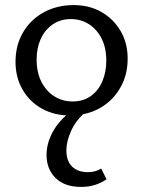

<svg xmlns="http://www.w3.org/2000/svg" viewBox="-20 -445 563 755"><path d="M254 9Q193 9 144.5 -18Q96 -45 68.5 -93Q41 -141 41 -202Q41 -267 70.5 -317.5Q100 -368 152 -396.5Q204 -425 270 -425Q331 -425 378.5 -398Q426 -371 454 -323.5Q482 -276 482 -214Q482 -150 452.5 -99Q423 -48 372 -19.5Q321 9 254 9ZM265 -46Q308 -46 338 -68Q368 -90 383 -126.5Q398 -163 398 -206Q398 -257 379.5 -293.5Q361 -330 329.5 -350Q298 -370 259 -370Q217 -370 186.5 -348.5Q156 -327 140 -291.5Q124 -256 124 -211Q124 -160 143 -123Q162 -86 194 -66Q226 -46 265 -46ZM299 290Q234 290 198.5 255Q163 220 163 164Q163 113 194 62.5Q225 12 291 -28L319 -7Q279 27 260 69Q241 111 241 146Q241 188 263.5 210Q286 232 326 232Q341 232 353.5 228.5Q366 225 378 218L399 260Q377 275 352.5 282.5Q328 290 299 290Z"/></svg>

Font: Ysabeau Office Medium
Style: Regular
Weight: 500
Designer: Christian Thalmann (Catharsis Fonts)
Version: Version 2.001;gftools[0.9.30]; featfreeze: tnum,lnum,ss02